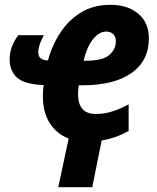

<svg xmlns="http://www.w3.org/2000/svg" viewBox="-20 -578 652 797"><path d="M514 -34Q459 -4 402 5L363 199H222L265 -3Q215 -22 186.5 -67Q158 -112 158 -179Q158 -202 161 -225Q81 -228 50.5 -256Q20 -284 20 -332Q20 -358 29.5 -384Q39 -410 56 -432H162Q139 -390 139 -362Q139 -343 149.5 -335.5Q160 -328 179 -327Q196 -390 230.5 -442.5Q265 -495 316.5 -526.5Q368 -558 439 -558Q510 -558 554 -521Q598 -484 598 -419Q598 -326 526 -275Q454 -224 322 -224H307Q304 -205 304 -188Q304 -105 377 -105Q413 -105 445 -115Q477 -125 514 -145ZM337 -326Q407 -326 434 -350Q461 -374 461 -407Q461 -426 450 -436.5Q439 -447 421 -447Q391 -447 365.5 -414.5Q340 -382 327 -326Z"/></svg>

Font: Noto Sans Condensed ExtraBold
Style: Italic
Weight: 800
Width: 3
Italic angle: -12°
Designer: Monotype Design Team
Foundry: Monotype Imaging Inc.
Version: Version 2.013; ttfautohint (v1.8.4.7-5d5b)